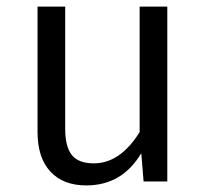

<svg xmlns="http://www.w3.org/2000/svg" viewBox="-20 -551 626 583"><path d="M488 -531V0H416L409 -86Q351 12 242 12Q172 12 133 -30Q94 -72 94 -150V-531H178V-159Q178 -106 198 -80.5Q218 -55 265 -55Q345 -55 404 -150V-531Z"/></svg>

Font: Sedus Text
Style: Regular
Weight: 400
Designer: TypeMates
Foundry: TypeMates, Runge Thomsen GbR
Version: Version 4.202;PS 004.202;hotconv 1.0.88;makeotf.lib2.5.64775